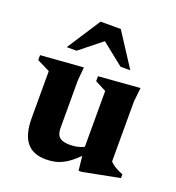

<svg xmlns="http://www.w3.org/2000/svg" viewBox="-127 -779 821 894"><g transform="rotate(20 284.0 -332.0)"><path d="M213.5 -150.5Q213.5 -127.5 220.2 -114.2Q227 -101 242 -95Q257 -89 281.5 -89Q308 -89 331.2 -96.5Q354.5 -104 369 -117L387 -95.5Q356 -61.5 331.2 -40Q306.5 -18.5 285 -7.2Q263.5 4 242.8 8.5Q222 13 198.5 13Q134 13 102.8 -26.2Q71.5 -65.5 71.5 -144V-378L8 -409.5V-434L219.5 -450L213.5 -384.5ZM360.5 10.5 350 -90V-381L295 -409.5V-434L500 -450L492.5 -381.5V-83Q498 -77.5 505.2 -71.8Q512.5 -66 521.2 -61Q530 -56 539.2 -51.5Q548.5 -47 558 -43.5V-25L376 10.5ZM112 -511.5 219.5 -677H319.5L427 -511.5H378.5L246 -617H293L160.5 -511.5Z"/></g></svg>

Font: Newsreader 24pt
Style: Bold
Weight: 700
Designer: Hugues Gentile
Foundry: Production Type
Version: Version 1.003